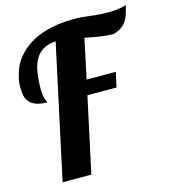

<svg xmlns="http://www.w3.org/2000/svg" viewBox="-111 -840 828 930"><g transform="rotate(-15 303.0 -375.0)"><path d="M511.2 -629.9Q457 -629.9 371.1 -648.9L329.1 -450.2H475.1L459 -376H313L231.9 0H87.9L231.9 -668Q168.5 -666 135.3 -620.1Q102.1 -574.7 102.1 -460.9Q102.1 -421.4 114.3 -399.9Q116.2 -396 116.2 -393.1Q35.6 -393.1 15.6 -444.3Q8.8 -462.9 8.8 -501.5Q8.8 -540 27.3 -586.9Q45.9 -633.8 86.9 -669.9Q177.2 -750 350.1 -750Q382.8 -750 425.3 -743.9Q467.8 -737.8 518.1 -737.8Q568.4 -737.8 606 -750L596.7 -716.3Q578.6 -644.5 511.2 -629.9Z"/></g></svg>

Font: UVF Lobster12
Style: Regular
Weight: 400
Designer: Pablo Impallari
Foundry: Pablo Impallari. www.impallari.com
Version: Version 1.004